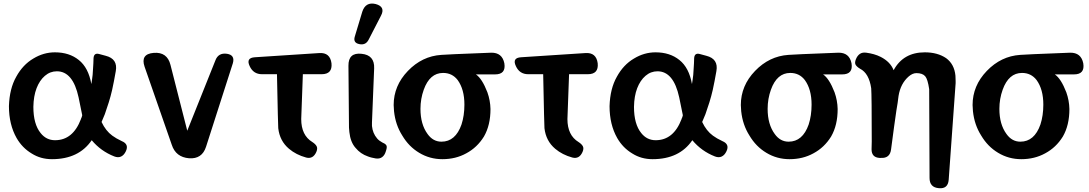

<svg xmlns="http://www.w3.org/2000/svg" viewBox="-20 -862 5975 1053"><path d="M265 11Q203 11 154 -20Q102 -51 71 -105Q29 -179 29 -280Q32 -376 69 -441Q105 -507 163 -541Q219 -575 281 -575Q360 -575 412 -533Q465 -491 481 -401Q483 -411 484.5 -423.5Q486 -436 488 -451Q489 -466 490 -481.5Q491 -497 492 -514L493 -543Q495 -573 523 -566L560 -556Q627 -539 615 -472Q610 -443 605 -417.5Q600 -392 595 -369Q587 -334 576.5 -300.5Q566 -267 555 -236L537 -193Q560 -144 596 -118Q616 -103 648 -88Q689 -71 670 -32Q660 -11 644 -3.5Q628 4 607 -4Q533 -33 483 -93Q412 11 265 11ZM282 -93Q380 -93 424 -209Q425 -214 428 -219L431 -230L411 -328Q380 -471 292 -471Q255 -471 226 -446Q197 -421 180.5 -378Q164 -335 163 -276Q163 -181 203 -132Q234 -93 282 -93Z M1017 6Q944 0 922 -68L773 -496Q749 -566 823 -572Q897 -578 915 -506L1007 -145L1161 -530Q1177 -574 1225 -567Q1270 -560 1257 -515L1110 -57Q1088 11 1017 6Z M1659 2Q1604 -13 1565 -46Q1514 -89 1506 -159Q1505 -161 1499 -455H1417Q1369 -455 1349 -500Q1328 -545 1378 -548L1731 -571Q1790 -575 1798 -515Q1804 -455 1744 -455H1641L1632 -209Q1632 -120 1693 -83Q1710 -72 1716.5 -60Q1723 -48 1715 -29Q1697 12 1659 2Z M2041 7Q2030 5 2019 2.5Q2008 0 1998 -4Q1957 -18 1930 -51Q1902 -82 1896 -138L1894 -162L1891 -501Q1890 -575 1963 -567Q2035 -560 2032 -487L2020 -190V-171Q2024 -131 2048 -103Q2059 -90 2076 -81Q2091 -75 2097.5 -67Q2104 -59 2099 -42L2096 -32Q2090 -11 2076 -0.5Q2062 10 2041 7ZM1951 -620Q1915 -627 1926 -662L1967 -798Q1985 -853 2040 -840Q2096 -825 2069 -775L2001 -643Q1985 -613 1951 -620Z M2406 11Q2337 11 2279 -24Q2222 -58 2186 -119Q2149 -177 2141 -252L2139 -286Q2139 -392 2217 -473Q2295 -554 2400 -561Q2415 -563 2674 -573Q2734 -574 2746 -515Q2756 -454 2695 -454H2590Q2624 -431 2653 -356Q2669 -311 2670 -264Q2670 -175 2634 -113Q2597 -53 2537 -21Q2479 11 2406 11ZM2401 -85Q2478 -85 2511 -179Q2527 -228 2527 -288Q2527 -372 2490 -423Q2460 -462 2410 -462Q2337 -462 2304 -370Q2286 -320 2286 -265Q2286 -180 2325 -127Q2355 -85 2401 -85Z M3119 2Q3064 -13 3025 -46Q2974 -89 2966 -159Q2965 -161 2959 -455H2877Q2829 -455 2809 -500Q2788 -545 2838 -548L3191 -571Q3250 -575 3258 -515Q3264 -455 3204 -455H3101L3092 -209Q3092 -120 3153 -83Q3170 -72 3176.5 -60Q3183 -48 3175 -29Q3157 12 3119 2Z M3559 11Q3497 11 3448 -20Q3396 -51 3365 -105Q3323 -179 3323 -280Q3326 -376 3363 -441Q3399 -507 3457 -541Q3513 -575 3575 -575Q3654 -575 3706 -533Q3759 -491 3775 -401Q3777 -411 3778.5 -423.5Q3780 -436 3782 -451Q3783 -466 3784 -481.5Q3785 -497 3786 -514L3787 -543Q3789 -573 3817 -566L3854 -556Q3921 -539 3909 -472Q3904 -443 3899 -417.5Q3894 -392 3889 -369Q3881 -334 3870.5 -300.5Q3860 -267 3849 -236L3831 -193Q3854 -144 3890 -118Q3910 -103 3942 -88Q3983 -71 3964 -32Q3954 -11 3938 -3.5Q3922 4 3901 -4Q3827 -33 3777 -93Q3706 11 3559 11ZM3576 -93Q3674 -93 3718 -209Q3719 -214 3722 -219L3725 -230L3705 -328Q3674 -471 3586 -471Q3549 -471 3520 -446Q3491 -421 3474.5 -378Q3458 -335 3457 -276Q3457 -181 3497 -132Q3528 -93 3576 -93Z M4310 11Q4241 11 4183 -24Q4126 -58 4090 -119Q4053 -177 4045 -252L4043 -286Q4043 -392 4121 -473Q4199 -554 4304 -561Q4319 -563 4578 -573Q4638 -574 4650 -515Q4660 -454 4599 -454H4494Q4528 -431 4557 -356Q4573 -311 4574 -264Q4574 -175 4538 -113Q4501 -53 4441 -21Q4383 11 4310 11ZM4305 -85Q4382 -85 4415 -179Q4431 -228 4431 -288Q4431 -372 4394 -423Q4364 -462 4314 -462Q4241 -462 4208 -370Q4190 -320 4190 -265Q4190 -180 4229 -127Q4259 -85 4305 -85Z M5129 170Q5078 166 5078 114L5076 -373Q5068 -428 5054 -444Q5039 -461 5006 -461Q4985 -461 4964 -443Q4919 -404 4908 -336Q4904 -300 4896 -255Q4891 -220 4883.5 -167Q4876 -114 4867 -43Q4861 7 4811 4H4803Q4760 1 4760 -43Q4760 -54 4760.5 -64.5Q4761 -75 4761 -86Q4761 -338 4758 -378Q4746 -460 4697 -485Q4680 -495 4673 -506Q4666 -517 4674 -537Q4682 -557 4696 -566.5Q4710 -576 4731 -573Q4753 -570 4772.5 -564.5Q4792 -559 4810 -550Q4863 -523 4881 -477Q4934 -575 5052 -575Q5122 -575 5169 -543Q5214 -510 5220 -447L5221 -418V-406L5183 124Q5179 175 5129 170Z M5581 11Q5512 11 5454 -24Q5397 -58 5361 -119Q5324 -177 5316 -252L5314 -286Q5314 -392 5392 -473Q5470 -554 5575 -561Q5590 -563 5849 -573Q5909 -574 5921 -515Q5931 -454 5870 -454H5765Q5799 -431 5828 -356Q5844 -311 5845 -264Q5845 -175 5809 -113Q5772 -53 5712 -21Q5654 11 5581 11ZM5576 -85Q5653 -85 5686 -179Q5702 -228 5702 -288Q5702 -372 5665 -423Q5635 -462 5585 -462Q5512 -462 5479 -370Q5461 -320 5461 -265Q5461 -180 5500 -127Q5530 -85 5576 -85Z"/></svg>

Font: MaokenZhuyuanTi
Style: Regular
Weight: 400
Designer: Fontworks Inc & LongZhuTi team: ZERO子、时光羊、荆南、频凡、刘鹏、Little White Dog、帆影Magmeta、奈白不弍、白日月球、ChaoTawei、雨三（排名不分先后）
Version: Version 1.000; 20230222